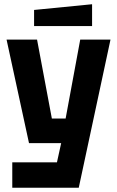

<svg xmlns="http://www.w3.org/2000/svg" viewBox="-20 -747 553 907"><path d="M38 140V20H249L269 -71H117L11 -560H155L225 -187H290L359 -560H502L352 140ZM141 -624V-700L415 -727V-624Z"/></svg>

Font: Tektur SemiCondensed SemiBold
Style: Regular
Weight: 600
Width: 4
Designer: Adam Jagosz
Foundry: Adam Jagosz
Version: Version 1.005;gftools[0.9.30]